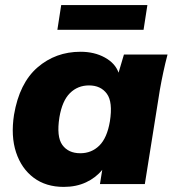

<svg xmlns="http://www.w3.org/2000/svg" viewBox="-20 -722 684 753"><path d="M230 11Q160 11 112 -25Q64 -61 43 -124.5Q22 -188 35 -272Q56 -396 127 -457.5Q198 -519 296 -519Q350 -519 391 -496.5Q432 -474 445 -437L466 -508H637Q628 -474 620.5 -439Q613 -404 607 -370L548 0H372L381 -56Q356 -25 317.5 -7Q279 11 230 11ZM295 -121Q339 -121 369.5 -151Q400 -181 411 -246Q423 -322 399 -354.5Q375 -387 329 -387Q285 -387 254.5 -357Q224 -327 213 -262Q201 -186 224.5 -153.5Q248 -121 295 -121ZM205 -605 220 -702H558L543 -605Z"/></svg>

Font: Mulish Black
Style: Italic
Weight: 900
Italic angle: -9°
Designer: Vernon Adams
Foundry: Vernon Adams
Version: Version 3.603; ttfautohint (v1.8.3)